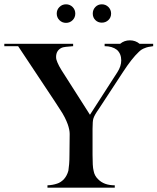

<svg xmlns="http://www.w3.org/2000/svg" viewBox="-37 -870 730 890"><path d="M183 -11Q208 -12 228 -19Q244 -24 259 -39Q274 -56 280 -79Q282 -91 283.5 -109.5Q285 -128 285 -153L286 -249Q286 -268 277 -294Q272 -308 263 -326Q254 -344 239 -366L217 -400L47 -656H-17V-667H302V-656Q259 -653 250 -649Q223 -637 223 -606Q223 -594 229 -581Q236 -564 248 -545L380 -338L494 -515L507 -535Q525 -563 525 -590Q525 -621 505 -639Q483 -656 448 -656V-667H520Q539 -683 565 -683Q591 -683 610 -667H673V-656Q647 -653 634 -647Q619 -642 606 -629Q574 -599 533 -536L421 -365Q401 -337 396 -321Q392 -309 392 -273V-153Q392 -127 393 -108Q394 -89 397 -78Q401 -55 418 -39Q445 -11 495 -11V0H183ZM269 -850Q287 -850 299.5 -837.5Q312 -825 312 -807Q312 -789 299.5 -776.5Q287 -764 269 -764Q251 -764 238.5 -776.5Q226 -789 226 -807Q226 -825 238.5 -837.5Q251 -850 269 -850ZM435 -850Q453 -850 465.5 -837.5Q478 -825 478 -807Q478 -789 465.5 -777Q453 -765 435 -765Q417 -765 405 -777Q393 -789 393 -807Q393 -825 405 -837.5Q417 -850 435 -850Z"/></svg>

Font: Wachinanga
Style: Regular
Weight: 400
Designer: deFharo
Foundry: deFharo
Version: Wachinanga: Version 2.001 2013